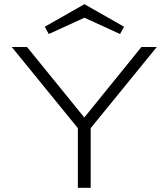

<svg xmlns="http://www.w3.org/2000/svg" viewBox="-20 -895 803 915"><path d="M412.1 -284.2V0H351.1V-284.2L36.1 -670.9H108.9L381.8 -335L653.8 -670.9H727.1ZM552.2 -732.9 382.3 -810.5 212.4 -732.9 193.4 -767.6 382.3 -875 571.3 -767.6Z"/></svg>

Font: Syncopate
Style: Regular
Weight: 400
Width: 7
Version: Version 001.001